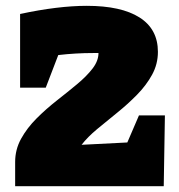

<svg xmlns="http://www.w3.org/2000/svg" viewBox="-20 -639 613 659"><path d="M32 0V-83Q32 -126 52.5 -163Q73 -200 105.5 -232.5Q138 -265 175 -294Q212 -323 244.5 -350Q277 -377 297.5 -403.5Q318 -430 318 -457Q309 -457 300 -457Q240 -457 180 -450L137 -338H49V-591Q114 -605 171.5 -612Q229 -619 278 -619Q396 -619 459 -579Q522 -539 522 -461Q522 -419 502 -382.5Q482 -346 450 -313.5Q418 -281 382 -252Q346 -223 313.5 -196Q281 -169 260 -142L417 -150L457 -243H546L542 0Z"/></svg>

Font: Piazzolla SC Black
Style: Regular
Weight: 900
Designer: Juan Pablo del Peral
Foundry: Huerta Tipografica
Version: Version 1.330